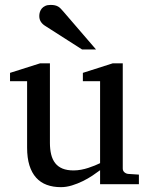

<svg xmlns="http://www.w3.org/2000/svg" viewBox="-20 -753 609 785"><path d="M389.2 0V-57.1Q376.5 -47.4 358.2 -35.2Q339.8 -22.9 318.6 -12.5Q297.4 -2 274.2 5.1Q251 12.2 229 12.2Q196.8 12.2 171.1 2.7Q145.5 -6.8 127.7 -26.6Q109.9 -46.4 100.3 -76.9Q90.8 -107.4 90.8 -149.9V-420.9H21V-455.1L144 -494.1H184.1V-168.9Q184.1 -142.6 189.2 -121.6Q194.3 -100.6 205.8 -85.9Q217.3 -71.3 235.8 -63.7Q254.4 -56.2 280.8 -56.2Q295.9 -56.2 311.5 -59.1Q327.1 -62 341.3 -66.7Q355.5 -71.3 367.9 -76.4Q380.4 -81.5 389.2 -85.9V-420.9H318.8V-455.1L440.9 -494.1H481.9V-64Q481.9 -54.7 488.5 -48.8Q495.1 -43 503.9 -42L547.9 -39.1V0ZM315.4 -550.8 163.6 -647.9Q152.8 -654.8 146.7 -664.6Q140.6 -674.3 140.6 -688Q140.6 -695.8 143.1 -703.9Q145.5 -711.9 150.9 -718.3Q156.2 -724.6 165 -728.8Q173.8 -732.9 186.5 -732.9Q197.3 -732.9 204.6 -731.2Q211.9 -729.5 217.8 -726.1Q223.6 -722.7 228.5 -717.5Q233.4 -712.4 238.8 -706.1L372.6 -550.8Z"/></svg>

Font: BabelStone Ogham Pictish
Style: Regular
Weight: 400
Designer: Andrew West
Foundry: BabelStone
Version: Version 1.02 March 14, 2022